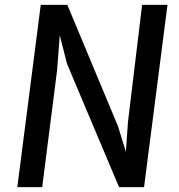

<svg xmlns="http://www.w3.org/2000/svg" viewBox="-20 -767 732 787"><path d="M51 0 147 -747H256L463.5 -250L496 -144.5L504.5 -267L562.5 -747H666.5L570.5 0H468L254.5 -506L225 -622.5L214 -479L153 0Z"/></svg>

Font: Merriweather Sans Italic
Style: Regular
Weight: 400
Italic angle: -7.5°
Designer: Eben Sorkin
Foundry: Eben Sorkin
Version: Version 1.008; ttfautohint (v1.7.19-72a1) -l 8 -r 50 -G 200 